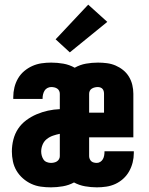

<svg xmlns="http://www.w3.org/2000/svg" viewBox="-20 -797 640 825"><path d="M199 8Q177 8 155.5 5Q134 2 114.5 -7Q95 -16 78.5 -30.5Q62 -45 51 -63.5Q40 -82 35.5 -103.5Q31 -125 31 -146Q31 -172 37.5 -197.5Q44 -223 58 -244Q72 -265 93 -280.5Q114 -296 137.5 -306Q161 -316 186 -321.5Q211 -327 237 -328V-394Q237 -401 234 -407Q231 -413 225.5 -416.5Q220 -420 213.5 -421.5Q207 -423 200 -423Q192 -423 184 -419Q176 -415 171.5 -407.5Q167 -400 165 -391.5Q163 -383 163 -375Q163 -374 163 -373.5Q163 -373 163 -372H37Q37 -374 37 -376Q37 -378 37 -380Q37 -401 42 -421.5Q47 -442 57.5 -460Q68 -478 84 -491.5Q100 -505 119 -513.5Q138 -522 158.5 -525Q179 -528 200 -528Q226 -528 252 -523.5Q278 -519 301 -506Q324 -519 349.5 -523.5Q375 -528 401 -528Q420 -528 439.5 -525.5Q459 -523 476.5 -515.5Q494 -508 509 -496Q524 -484 534 -467.5Q544 -451 548.5 -432Q553 -413 553 -394V-207H363V-126Q363 -120 365.5 -114Q368 -108 372.5 -104Q377 -100 383.5 -98.5Q390 -97 396 -97Q404 -97 411 -101.5Q418 -106 422 -113Q426 -120 427.5 -128.5Q429 -137 429 -145Q429 -145 429 -146Q429 -147 429 -147H555Q555 -145 555 -143Q555 -141 555 -139Q555 -119 550 -99Q545 -79 535 -61Q525 -43 509.5 -29Q494 -15 475.5 -6.5Q457 2 436.5 5Q416 8 396 8Q371 8 345.5 3.5Q320 -1 298 -13Q276 -1 250 3.5Q224 8 199 8ZM363 -313H427V-394Q427 -400 425.5 -405.5Q424 -411 420.5 -415Q417 -419 411.5 -421Q406 -423 400 -423Q394 -423 387.5 -421.5Q381 -420 375 -416.5Q369 -413 366 -407Q363 -401 363 -394ZM199 -97Q205 -97 212 -98.5Q219 -100 224.5 -103.5Q230 -107 233.5 -113Q237 -119 237 -126V-222Q222 -219 207.5 -214Q193 -209 181 -199.5Q169 -190 163 -175.5Q157 -161 157 -146Q157 -137 159.5 -128Q162 -119 167 -111.5Q172 -104 181 -100.5Q190 -97 199 -97ZM280 -572 219 -628 359 -777 441 -703Z"/></svg>

Font: Iosevka Custom XBdEx
Style: Regular
Weight: 800
Width: 7
Monospace: yes
Designer: Belleve Invis
Foundry: Belleve Invis
Version: Version 11.2.4; ttfautohint (v1.8.4)